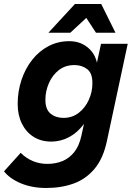

<svg xmlns="http://www.w3.org/2000/svg" viewBox="-70 -748 672 956"><path d="M160 188Q90 188 34.5 165Q-21 142 -50 105L33 13Q60 40 93.5 54Q127 68 166 68Q207 68 241 54Q275 40 299.5 9.5Q324 -21 335 -71L355 -163L392 -265L406 -405L433 -530H566L463 -49Q445 39 402 91Q359 143 297.5 165.5Q236 188 160 188ZM185 -43Q135 -43 97.5 -66.5Q60 -90 39 -132.5Q18 -175 18 -230Q18 -293 37 -350Q56 -407 90.5 -450.5Q125 -494 172 -518.5Q219 -543 275 -543Q337 -543 378 -501.5Q419 -460 418 -383L392 -229Q377 -170 346 -128.5Q315 -87 273.5 -65Q232 -43 185 -43ZM246 -161Q290 -161 322.5 -186.5Q355 -212 372.5 -251.5Q390 -291 390 -332Q391 -383 364.5 -403.5Q338 -424 301 -424Q255 -424 223 -399Q191 -374 173.5 -334Q156 -294 156 -251Q156 -203 182 -182Q208 -161 246 -161ZM171 -585 303 -728H399L389 -686L280 -585ZM408 -585 342 -686 338 -728H434L505 -585Z"/></svg>

Font: Radio Canada Big SemiBold
Style: Italic
Weight: 600
Italic angle: -12°
Designer: Étienne Aubert Bonn
Foundry: Coppers and Brasses
Version: Version 1.001